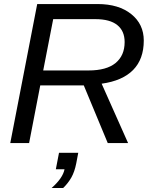

<svg xmlns="http://www.w3.org/2000/svg" viewBox="-20 -708 762 950"><path d="M513.2 0 394.5 -285.6H179.2L124 0H30.8L164.1 -688H462.9Q567.4 -688 629.4 -638.2Q691.4 -588.4 691.4 -507.3Q691.4 -415.5 638.7 -361.8Q585.9 -308.1 482.9 -293.9L613.8 0ZM418.5 -359.4Q506.8 -359.4 551.8 -396.2Q596.7 -433.1 596.7 -500Q596.7 -554.7 560.3 -584Q523.9 -613.3 451.7 -613.3H243.2L193.8 -359.4ZM292.5 222.2H235.4Q291 172.9 299.3 129.4H256.3L272 47.9H367.2L357.4 99.6Q349.1 142.1 332.8 170.7Q316.4 199.2 292.5 222.2Z"/></svg>

Font: Liberation Sans
Style: Italic
Weight: 400
Italic angle: -12°
Designer: Steve Matteson
Foundry: Ascender Corporation
Version: Version 2.1.5